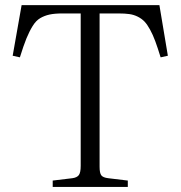

<svg xmlns="http://www.w3.org/2000/svg" viewBox="-20 -734 709 754"><path d="M187 0V-24.9L264.2 -34.2Q282.2 -36.6 289.6 -46.4Q296.9 -56.2 296.9 -83V-681.2H225.1Q194.3 -681.2 174.3 -676.8Q154.3 -672.4 137.7 -662.6Q121.1 -652.8 108.2 -631.8Q95.2 -610.8 83.7 -582.8Q72.3 -554.7 58.1 -508.8L29.8 -515.1L64.9 -713.9H606L639.2 -515.1L610.8 -508.8Q599.1 -546.9 589.8 -572Q580.6 -597.2 569.3 -617.7Q558.1 -638.2 547.4 -649.4Q536.6 -660.6 521 -668.5Q505.4 -676.3 488 -678.7Q470.7 -681.2 445.8 -681.2H371.1V-79.1Q371.1 -54.2 377.9 -45.4Q384.8 -36.6 404.8 -34.2L481.9 -24.9V0Z"/></svg>

Font: Literata Light
Style: Regular
Weight: 300
Designer: Latin by Veronika Burian and Jose Scaglione. Greek by Irene Vlachou. Cyrillic by Vera Evstafieva.
Foundry: TypeTogether
Version: Version 3.021